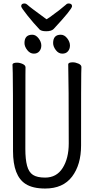

<svg xmlns="http://www.w3.org/2000/svg" viewBox="-20 -1068 540 1106"><path d="M339 -759Q317 -759 301.5 -779.5Q286 -800 286 -820Q286 -868 330 -868Q351 -868 367 -847.5Q383 -827 383 -806Q383 -786 371.5 -772.5Q360 -759 339 -759ZM175 -759Q153 -759 137 -779.5Q121 -800 121 -820Q121 -868 166 -868Q186 -868 202 -847.5Q218 -827 218 -806Q218 -786 206.5 -772.5Q195 -759 175 -759ZM246 -888Q219 -888 208 -898Q173 -935 137.5 -979.5Q102 -1024 102 -1032Q102 -1048 121 -1048Q130 -1048 136 -1042Q149 -1029 248 -957Q264 -968 267 -969Q332 -1016 361 -1042Q366 -1048 375 -1048Q395 -1048 395 -1032Q395 -1015 289 -901Q276 -888 246 -888ZM240 18Q169 18 128 -8Q55 -54 55 -198Q55 -618 53.5 -648Q52 -678 52 -695Q52 -707 78 -707Q94 -707 110.5 -699.5Q127 -692 127 -680Q127 -668 126.5 -639Q126 -610 126 -210Q126 -150 136 -113Q146 -76 170 -60.5Q194 -45 240 -45Q306 -45 341 -100.5Q376 -156 376 -242Q376 -595 373 -697Q373 -709 399 -709Q415 -709 432 -701.5Q449 -694 449 -682Q449 -670 448 -645Q447 -620 447 -230Q447 -119 395 -50.5Q343 18 240 18Z"/></svg>

Font: Moon Stars Kai HW
Style: Regular
Weight: 400
Designer: GuiWonder
Version: Version 1.101